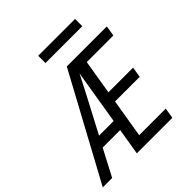

<svg xmlns="http://www.w3.org/2000/svg" viewBox="-236 -1096 1272 1272"><g transform="rotate(-45 400.0 -459.5)"><path d="M4 0 402 -735H777L765 -662H516L476 -419H707L695 -345H464L419 -74H668L656 0H323L354 -187H190L92 0ZM229 -260H366L429 -643Q410 -605 390 -566.5Q370 -528 350 -490ZM318 -851V-919H663V-851Z"/></g></svg>

Font: Iosevka Aile Oblique
Style: Regular
Weight: 400
Italic angle: -9°
Designer: Belleve Invis
Foundry: Belleve Invis
Version: Version 31.1.0; ttfautohint (v1.8.4)